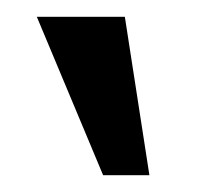

<svg xmlns="http://www.w3.org/2000/svg" viewBox="-20 -770 241 229"><path d="M23.9 -750H128.9L158.2 -561H103Z"/></svg>

Font: Lobster
Style: Regular
Weight: 400
Designer: Pablo Impallari
Foundry: Pablo Impallari
Version: Version 1.007; ttfautohint (v1.1) -l 8 -r 50 -G 50 -x 14 -D 